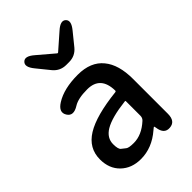

<svg xmlns="http://www.w3.org/2000/svg" viewBox="-243 -940 1061 1061"><g transform="rotate(-45 287.5 -409.5)"><path d="M217 13Q145 13 100 -30.5Q55 -74 55 -146Q55 -234 133.5 -282.5Q212 -331 378 -349Q384 -350 384 -356Q382 -470 279 -470Q208 -470 173 -448Q122 -416 99 -453Q75 -491 126 -523Q191 -564 299 -564Q400 -564 450 -502Q499 -443 499 -331V-59Q499 0 452 3Q406 7 398 -51L397 -56Q396 -63 394 -63Q392 -63 378 -51Q304 13 217 13ZM252 -78Q314 -78 372 -131Q384 -142 384 -159V-272Q384 -277 379 -276Q266 -263 214 -232Q166 -203 166 -154Q166 -115 178.5 -105.5Q191 -96 202 -87Q213 -78 252 -78ZM293 -647Q246 -647 216 -683L156 -757Q119 -802 142 -824Q164 -846 208 -808L301 -729Q306 -724 311 -729L400 -807Q443 -846 466 -824Q489 -802 452 -757L392 -683Q362 -647 315 -647Z"/></g></svg>

Font: Resource Han Rounded TW Medium
Style: Regular
Weight: 500
Designer: Cyano Hao (round all glyphs); Ryoko NISHIZUKA 西塚涼子 (kana, bopomofo & ideographs); Paul D. Hunt (Latin, Greek & Cyrillic)
Foundry: Cyano Hao
Version: 0.990